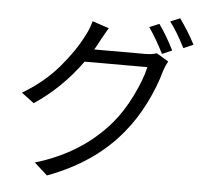

<svg xmlns="http://www.w3.org/2000/svg" viewBox="-58 -882 1094 1011"><g transform="rotate(5 488.5 -376.0)"><path d="M747.1 -780.3Q791 -718.8 826.2 -646.5L774.4 -624Q734.4 -703.1 695.3 -758.8ZM57.6 -356.4Q170.9 -423.8 247.6 -513.7Q324.2 -603.5 365.2 -686.5Q385.7 -723.6 395.5 -763.7L483.4 -734.4Q463.9 -702.1 440.4 -658.2Q431.6 -640.6 417 -616.2H684.6Q723.6 -616.2 747.1 -625L810.5 -586.9Q796.9 -563.5 788.1 -536.1Q766.6 -455.1 721.7 -364.3Q676.8 -273.4 615.2 -199.2Q471.7 -24.4 226.6 66.4L157.2 3.9Q398.4 -67.4 547.9 -241.2Q602.5 -305.7 645 -391.6Q687.5 -477.5 704.1 -547.9H372.1Q267.6 -402.3 124 -306.6ZM802.7 -797.9 853.5 -819.3Q901.4 -752.9 935.5 -686.5L883.8 -664.1Q838.9 -752 802.7 -797.9Z"/></g></svg>

Font: Min Sans
Style: Regular
Weight: 400
Designer: Jinseong-Kim, NotoSansCJK, Nunito
Foundry: Jinseong-Kim
Version: Version 1.400;Glyphs 3.1.2 (3151)